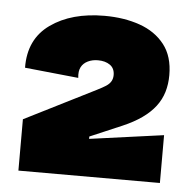

<svg xmlns="http://www.w3.org/2000/svg" viewBox="-39 -720 486 488"><g transform="rotate(5 204.0 -475.5)"><path d="M25 -270V-401L206 -492Q220 -499 228.5 -504.5Q237 -510 241 -517Q245 -524 245 -533Q245 -550 233 -558.5Q221 -567 202 -567Q188 -567 176.5 -561.5Q165 -556 159.5 -545.5Q154 -535 156 -518L19 -532Q18 -605 71.5 -643Q125 -681 209 -681Q259 -681 299 -667Q339 -653 362.5 -623Q386 -593 386 -545Q386 -522 380 -502Q374 -482 361 -465Q348 -448 327.5 -433.5Q307 -419 279 -407L197 -372V-366L386 -392V-270Z"/></g></svg>

Font: Bricolage Grotesque 96pt ExtraBold
Style: Regular
Weight: 800
Designer: Mathieu Triay
Foundry: Atelier Triay
Version: Version 1.001;gftools[0.9.33.dev8+g029e19f]